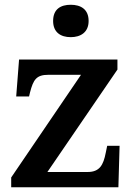

<svg xmlns="http://www.w3.org/2000/svg" viewBox="-20 -786 562 806"><path d="M277 -630C318 -630 352 -650 352 -698C352 -748 318 -766 277 -766C235 -766 203 -748 203 -698C203 -650 235 -630 277 -630ZM27 0H477L482 -174H430L424 -145C414 -93 398 -64 348 -64H179L473 -494V-536H60L48 -381H102L106 -398C120 -452 133 -472 183 -472H320L27 -41Z"/></svg>

Font: Noto Serif Ethiopic SemiBold
Style: Regular
Weight: 600
Designer: Monotype Design Team
Foundry: Monotype Imaging Inc.
Version: Version 2.102